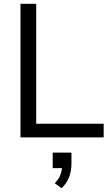

<svg xmlns="http://www.w3.org/2000/svg" viewBox="-20 -725 585 1013"><path d="M88 0V-705H171V-72H527V0ZM305 268 269 242Q289 221 297 202Q305 183 307 162H258V80H357V140Q357 177 344.5 209.5Q332 242 305 268Z"/></svg>

Font: Mulish
Style: Regular
Weight: 400
Designer: Vernon Adams
Foundry: Vernon Adams
Version: Version 3.603; ttfautohint (v1.8.3)